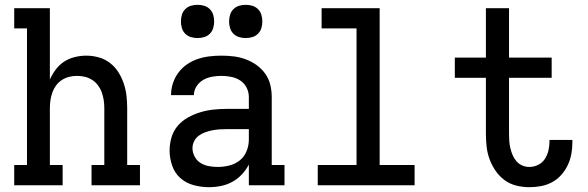

<svg xmlns="http://www.w3.org/2000/svg" viewBox="-20 -769 2440 797"><path d="M39 0V-84H92V-651H39V-735H187V-439Q197 -461 211.5 -480.5Q226 -500 246 -513Q266 -526 290 -532Q314 -538 338 -538Q364 -538 389.5 -531Q415 -524 436 -508Q457 -492 471 -470Q485 -448 493.5 -423Q502 -398 505 -372Q508 -346 508 -320V-84H561V0H360V-84H413V-320Q413 -337 410.5 -353.5Q408 -370 402.5 -385.5Q397 -401 387 -414.5Q377 -428 363 -437Q349 -446 333 -450Q317 -454 300 -454Q283 -454 267 -450Q251 -446 237 -437Q223 -428 213 -414.5Q203 -401 197.5 -385.5Q192 -370 189.5 -353.5Q187 -337 187 -320V-84H240V0Z M847 8Q815 8 783.5 -0.5Q752 -9 728.5 -30Q705 -51 694.5 -82Q684 -113 684 -144Q684 -172 692 -199Q700 -226 718 -247Q736 -268 760.5 -281.5Q785 -295 811.5 -303Q838 -311 865.5 -314Q893 -317 921 -317H1013V-366Q1013 -387 1003.5 -405.5Q994 -424 977 -435Q960 -446 939.5 -450Q919 -454 899 -454Q879 -454 860 -450.5Q841 -447 824 -437.5Q807 -428 796 -411Q785 -394 785 -375Q785 -374 785 -374Q785 -374 785 -374H690Q690 -375 690 -375Q690 -375 690 -375Q690 -400 698 -424Q706 -448 721 -468Q736 -488 756.5 -502Q777 -516 800.5 -524Q824 -532 849 -535Q874 -538 899 -538Q924 -538 949.5 -535Q975 -532 999.5 -523Q1024 -514 1045 -499Q1066 -484 1081 -463Q1096 -442 1102 -417Q1108 -392 1108 -366V-84H1161V0H1013V-86Q1001 -63 983.5 -44.5Q966 -26 944 -14Q922 -2 897 3Q872 8 847 8ZM884 -76Q908 -76 932 -82Q956 -88 975 -103Q994 -118 1003.5 -141.5Q1013 -165 1013 -189V-233H921Q906 -233 891 -232Q876 -231 861 -228Q846 -225 832 -220Q818 -215 805.5 -206Q793 -197 786 -183Q779 -169 779 -154Q779 -136 788 -119Q797 -102 812.5 -92.5Q828 -83 846.5 -79.5Q865 -76 884 -76ZM1000 -611Q986 -611 972.5 -615Q959 -619 949 -629Q939 -639 935 -652.5Q931 -666 931 -680Q931 -694 935 -707.5Q939 -721 949 -731Q959 -741 972.5 -745Q986 -749 1000 -749Q1014 -749 1027.5 -745Q1041 -741 1051 -731Q1061 -721 1065 -707.5Q1069 -694 1069 -680Q1069 -666 1065 -652.5Q1061 -639 1051 -629Q1041 -619 1027.5 -615Q1014 -611 1000 -611ZM800 -611Q786 -611 772.5 -615Q759 -619 749 -629Q739 -639 735 -652.5Q731 -666 731 -680Q731 -694 735 -707.5Q739 -721 749 -731Q759 -741 772.5 -745Q786 -749 800 -749Q814 -749 827.5 -745Q841 -741 851 -731Q861 -721 865 -707.5Q869 -694 869 -680Q869 -666 865 -652.5Q861 -639 851 -629Q841 -619 827.5 -615Q814 -611 800 -611Z M1299 0V-84H1460V-651H1315V-735H1556V-84H1701V0Z M2177 8Q2150 8 2123.5 1.5Q2097 -5 2075 -21Q2053 -37 2037.5 -59.5Q2022 -82 2012.5 -107.5Q2003 -133 2000 -160Q1997 -187 1997 -214V-446H1868V-530H1997V-735H2093V-530H2270V-446H2093V-214Q2093 -199 2094 -184Q2095 -169 2098.5 -154Q2102 -139 2108 -125Q2114 -111 2124 -99.5Q2134 -88 2148 -82Q2162 -76 2177 -76Q2196 -76 2213.5 -84.5Q2231 -93 2241.5 -109Q2252 -125 2256.5 -144Q2261 -163 2261 -182Q2261 -183 2261 -184.5Q2261 -186 2261 -188H2356Q2356 -185 2356 -182.5Q2356 -180 2356 -177Q2356 -153 2351.5 -129Q2347 -105 2336.5 -83Q2326 -61 2309.5 -42.5Q2293 -24 2271.5 -12.5Q2250 -1 2226 3.5Q2202 8 2177 8Z"/></svg>

Font: Iosevka Curly Slab MdEx
Style: Regular
Weight: 500
Width: 7
Monospace: yes
Designer: Belleve Invis
Foundry: Belleve Invis
Version: Version 11.1.0; ttfautohint (v1.8.3)